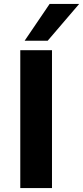

<svg xmlns="http://www.w3.org/2000/svg" viewBox="-20 -955 422 975"><path d="M83 0V-700H244V0ZM105 -748 232 -935H382L222 -748Z"/></svg>

Font: Georama Extended SemiBold
Style: Regular
Weight: 600
Width: 7
Designer: Jean-Baptiste Levee
Foundry: Production Type
Version: Version 1.000